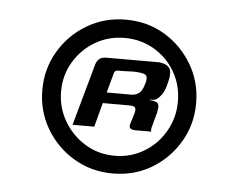

<svg xmlns="http://www.w3.org/2000/svg" viewBox="-35 -629 455 388"><g transform="rotate(5 193.0 -435.0)"><path d="M88 -435Q88 -403 104 -375.5Q120 -348 147 -331.5Q174 -315 207 -315Q240 -315 267 -331.5Q294 -348 309.5 -375.5Q325 -403 325 -435Q325 -468 309.5 -495Q294 -522 267 -538Q240 -554 207 -554Q174 -554 147 -538Q120 -522 104 -495Q88 -468 88 -435ZM50 -435Q50 -478 71 -513.5Q92 -549 127.5 -570Q163 -591 206 -591Q250 -591 285 -570Q320 -549 341 -513.5Q362 -478 362 -435Q362 -392 341 -356.5Q320 -321 285 -300Q250 -279 206 -279Q163 -279 127.5 -300Q92 -321 71 -356.5Q50 -392 50 -435ZM216 -419Q216 -419 210 -419Q204 -419 194.5 -419Q185 -419 174 -419L161 -370H117L151 -492Q153 -501 158 -506Q163 -511 174 -511Q179 -511 187.5 -511Q196 -511 206.5 -511Q217 -511 228.5 -511Q240 -511 251 -511Q262 -511 270 -511Q278 -511 281 -511Q297 -509 302 -500.5Q307 -492 302 -473Q298 -456 293 -448.5Q288 -441 281 -436Q279 -435 275.5 -434.5Q272 -434 268 -434V-433Q269 -433 271.5 -433Q274 -433 276 -432Q283 -431 285 -427.5Q287 -424 286.5 -419Q286 -414 285 -409L277 -380Q276 -376 276 -373Q276 -370 277 -370H245Q238 -370 234.5 -372.5Q231 -375 233 -382L240 -405Q242 -414 239 -416.5Q236 -419 226 -419ZM180 -441Q183 -441 190 -441Q197 -441 205 -441Q213 -441 220.5 -441Q228 -441 230 -441Q239 -441 245.5 -446Q252 -451 256 -465Q259 -474 257.5 -479.5Q256 -485 248 -486Q244 -487 237 -487.5Q230 -488 222.5 -487.5Q215 -487 208 -487Q201 -487 198 -487Q197 -487 194.5 -486Q192 -485 191 -481Z"/></g></svg>

Font: Genos Thin
Style: Bold Italic
Weight: 700
Italic angle: -8°
Version: Version 1.010